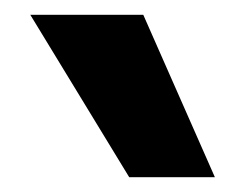

<svg xmlns="http://www.w3.org/2000/svg" viewBox="-20 -773 337 260"><path d="M21 -753H174L271 -533H155Z"/></svg>

Font: Cafe24 Ohsquare
Style: Bold
Weight: 700
Designer: Cafe24 thkim, hmlim, mnelim, nhlee, sslee, sskim, smlim, yjkim, sdjeong, hskwak & 4IRTF
Foundry: Cafe24
Version: Version 1.000